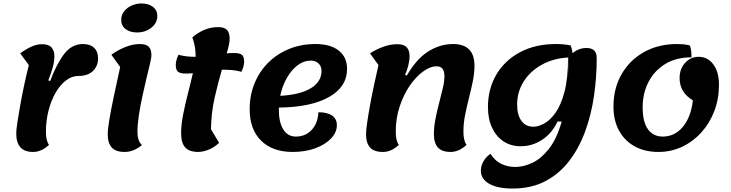

<svg xmlns="http://www.w3.org/2000/svg" viewBox="-20 -855 4235 1112"><path d="M172 25Q121 25 97.5 -2.5Q74 -30 74 -83Q74 -102 80.5 -145Q87 -188 97 -244.5Q107 -301 120 -362Q133 -423 147 -478L97 -546Q128 -569 160 -584Q192 -599 224 -599Q262 -599 278.5 -580Q295 -561 295 -531Q295 -497 285 -462.5Q275 -428 260 -390L270 -385Q309 -487 352.5 -543.5Q396 -600 461 -600Q502 -600 525 -578Q548 -556 548 -517Q548 -473 518.5 -444Q489 -415 433 -415Q396 -415 362 -389Q328 -363 302 -318Q276 -273 261 -214.5Q246 -156 246 -92Q246 -39 264 -16Q220 25 172 25Z M774 -667Q733 -667 707.5 -686.5Q682 -706 682 -740Q682 -769 699.5 -790.5Q717 -812 744 -823.5Q771 -835 799 -835Q840 -835 865.5 -815.5Q891 -796 891 -763Q891 -721 856 -694Q821 -667 774 -667ZM702 25Q650 25 627 -1Q604 -27 604 -78Q604 -107 613.5 -163.5Q623 -220 639.5 -298Q656 -376 676 -467L625 -538Q662 -565 706 -582.5Q750 -600 789 -600Q826 -600 841.5 -584.5Q857 -569 857 -533Q857 -521 848.5 -485.5Q840 -450 828 -400Q816 -350 804 -294.5Q792 -239 784 -186Q776 -133 776 -92Q776 -38 802 -15Q755 25 702 25Z M1126 25Q1100 25 1078 16.5Q1056 8 1042.5 -15.5Q1029 -39 1029 -86Q1029 -133 1041 -193.5Q1053 -254 1069 -316Q1085 -378 1097 -431Q1076 -429 1058 -429Q1023 -429 1010.5 -440Q998 -451 998 -477Q998 -506 1014 -538Q1033 -532 1058.5 -529Q1084 -526 1107 -526Q1110 -526 1113 -526Q1113 -529 1113 -532Q1113 -555 1109 -581.5Q1105 -608 1094 -638Q1122 -664 1161 -681Q1200 -698 1242 -698Q1279 -698 1294.5 -682Q1310 -666 1310 -629Q1310 -615 1305.5 -593.5Q1301 -572 1293 -546Q1315 -548 1334 -548Q1369 -548 1381.5 -537Q1394 -526 1394 -499Q1394 -471 1378 -439Q1359 -445 1334 -448Q1309 -451 1286 -451Q1276 -451 1265 -451Q1243 -377 1223 -288.5Q1203 -200 1202 -106L1249 -28Q1221 -1 1188 12Q1155 25 1126 25Z M1675 25Q1558 25 1492 -40.5Q1426 -106 1426 -223Q1426 -304 1454.5 -373Q1483 -442 1534.5 -493Q1586 -544 1655.5 -572Q1725 -600 1807 -600Q1894 -600 1942 -562Q1990 -524 1990 -456Q1990 -352 1885.5 -293Q1781 -234 1595 -232Q1595 -226 1595 -219Q1595 -146 1621 -105Q1647 -64 1693 -64Q1749 -64 1785 -102.5Q1821 -141 1824 -205Q1875 -205 1903 -186Q1931 -167 1931 -130Q1931 -88 1897 -52.5Q1863 -17 1805.5 4Q1748 25 1675 25ZM1780 -504Q1739 -504 1703.5 -477Q1668 -450 1641.5 -404Q1615 -358 1603 -300Q1717 -306 1779.5 -343.5Q1842 -381 1842 -444Q1842 -471 1825 -487.5Q1808 -504 1780 -504Z M2198 25Q2146 25 2123 -1Q2100 -27 2100 -78Q2100 -100 2106.5 -145Q2113 -190 2123.5 -248Q2134 -306 2147 -366Q2160 -426 2172 -478L2123 -546Q2158 -569 2199.5 -584Q2241 -599 2281 -599Q2318 -599 2335 -581.5Q2352 -564 2352 -531Q2352 -505 2344.5 -475Q2337 -445 2326 -422L2336 -417Q2391 -513 2459.5 -556.5Q2528 -600 2604 -600Q2728 -600 2728 -474Q2728 -432 2718.5 -385Q2709 -338 2696.5 -289Q2684 -240 2674 -190.5Q2664 -141 2664 -92Q2664 -40 2682 -16Q2638 25 2590 25Q2539 25 2516 -1Q2493 -27 2493 -78Q2493 -120 2502 -166Q2511 -212 2523 -257.5Q2535 -303 2544.5 -343.5Q2554 -384 2554 -414Q2554 -471 2509 -471Q2472 -471 2430.5 -441Q2389 -411 2353 -358.5Q2317 -306 2294.5 -237.5Q2272 -169 2272 -92Q2272 -39 2290 -16Q2246 25 2198 25Z M2996 -8Q2939 -8 2896.5 -36Q2854 -64 2830 -115Q2806 -166 2806 -235Q2806 -341 2855 -423.5Q2904 -506 2992.5 -553Q3081 -600 3200 -600Q3246 -600 3285 -592Q3293 -573 3296 -547Q3332 -577 3377 -577Q3436 -577 3436 -519Q3436 -407 3420 -298Q3404 -189 3368.5 -92.5Q3333 4 3276 78Q3219 152 3138 194.5Q3057 237 2948 237Q2862 237 2813.5 209.5Q2765 182 2765 133Q2765 105 2781 78Q2797 51 2821 36Q2845 75 2882 93.5Q2919 112 2965 112Q3011 112 3062 88.5Q3113 65 3158.5 8Q3204 -49 3233 -151H3209Q3177 -83 3120 -45.5Q3063 -8 2996 -8ZM3270 -522 3271 -418Q3272 -468 3271 -522ZM2975 -249Q2975 -189 3000 -155Q3025 -121 3070 -121Q3096 -121 3130.5 -139Q3165 -157 3197 -201.5Q3229 -246 3249.5 -324Q3270 -402 3270 -522Q3184 -517 3117.5 -480Q3051 -443 3013 -383Q2975 -323 2975 -249Z M3794 25Q3714 25 3655.5 -7.5Q3597 -40 3565 -99Q3533 -158 3533 -238Q3533 -344 3580.5 -426Q3628 -508 3711 -554Q3794 -600 3901 -600Q3920 -600 3937 -598.5Q3954 -597 3975 -592Q3981 -578 3983 -560Q3985 -542 3985 -523Q3896 -523 3833 -484.5Q3770 -446 3736 -380.5Q3702 -315 3702 -234Q3702 -148 3733 -106Q3764 -64 3818 -64Q3888 -64 3935 -120.5Q3982 -177 3993 -274Q3916 -319 3916 -403Q3916 -456 3948 -491Q3980 -526 4026 -526Q4079 -526 4111.5 -482Q4144 -438 4144 -364Q4144 -282 4117 -211.5Q4090 -141 4042 -88Q3994 -35 3930.5 -5Q3867 25 3794 25Z"/></svg>

Font: Lemonada SemiBold
Style: Regular
Weight: 600
Designer: Mohamed Gaber (Arabic), Eduardo Tunni (Latin)
Foundry: Kief Type Foundry
Version: Version 4.005; ttfautohint (v1.8.3)